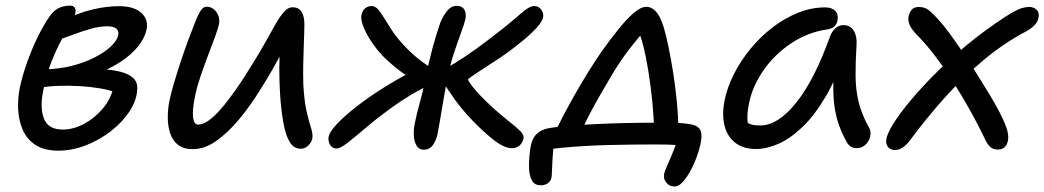

<svg xmlns="http://www.w3.org/2000/svg" viewBox="-20 -527 3764 692"><path d="M190.4 16Q138.8 16 107.6 -4.8Q76.4 -25.6 61.9 -59.3Q47.4 -93 45.5 -132.3Q43.6 -171.6 51.2 -209.6Q60 -252.2 77.3 -301.3Q94.6 -350.4 116.9 -395.6Q139.2 -440.8 161.4 -471.4Q170.2 -484 181.5 -491.8Q192.8 -499.6 206 -503.2Q219.2 -506.8 231.8 -506.8Q244.4 -506.8 249.3 -499.5Q254.2 -492.2 251.4 -478.6Q248.2 -463.6 234.6 -440.8Q221 -418 202.6 -384.8Q184.2 -351.6 166.1 -306.2Q148 -260.8 135.6 -199.8Q123 -136.4 138.9 -98.2Q154.8 -60 206.2 -60Q243.6 -60 281.6 -79.9Q319.6 -99.8 349.2 -134.3Q378.8 -168.8 389 -211.6L399.8 -193Q375.4 -202.6 340.7 -208.5Q306 -214.4 267.7 -216.6Q229.4 -218.8 192.4 -217.6Q155.4 -216.4 125.6 -211L138.6 -277.4Q191 -277.6 237.5 -289.3Q284 -301 320.7 -319.8Q357.4 -338.6 380 -360.1Q402.6 -381.6 406.2 -401.4Q409 -415.2 399.2 -423.7Q389.4 -432.2 366.8 -432.2Q339.6 -432.2 310.1 -424.1Q280.6 -416 248 -403.8Q215.4 -391.6 177.6 -378.8Q162.8 -374.8 153.5 -382.7Q144.2 -390.6 146.8 -402.8Q150.2 -417.2 166.6 -429.4Q183 -441.6 198.2 -448.4Q258.8 -479.8 311.2 -492.3Q363.6 -504.8 409 -504.8Q445.4 -504.8 468.9 -493.9Q492.4 -483 502.8 -463.9Q513.2 -444.8 508.4 -421.2Q501.6 -389.2 477.8 -359.9Q454 -330.6 417.6 -306.2Q381.2 -281.8 337.9 -264.8Q294.6 -247.8 248 -240.4L252.6 -278.2Q299.6 -279.8 340.3 -278Q381 -276.2 411.8 -268.9Q442.6 -261.6 459.5 -246.3Q476.4 -231 474.6 -205.6Q473 -165.6 447.4 -126.4Q421.8 -87.2 380.4 -54.9Q339 -22.6 289.5 -3.3Q240 16 190.4 16Z M675 10.6Q641.2 10.6 621.4 -5.2Q601.6 -21 593 -47.6Q584.4 -74.2 584.7 -105.6Q585 -137 591.4 -167.4Q596.8 -192.6 607.5 -228.9Q618.2 -265.2 631.1 -304.1Q644 -343 656.5 -377.2Q669 -411.4 676.8 -430.4Q689.8 -465.4 700.3 -484.1Q710.8 -502.8 725.6 -502.8Q739 -502.8 750 -494.1Q761 -485.4 766.7 -471.4Q772.4 -457.4 769.2 -439.6Q766.2 -424.4 754.9 -394.2Q743.6 -364 729.6 -326.9Q715.6 -289.8 702.8 -252.4Q690 -215 684 -185Q677.8 -158 675.8 -133.7Q673.8 -109.4 677.8 -93.7Q681.8 -78 695 -78Q727.2 -78 776.8 -135Q826.4 -192 887 -291.8Q915 -336 935.9 -373.8Q956.8 -411.6 973.1 -440.1Q989.4 -468.6 1004 -484.7Q1018.6 -500.8 1034.2 -500.8Q1057.2 -500.8 1067.4 -483.5Q1077.6 -466.2 1077 -437.4Q1076.8 -410.6 1075.2 -372.8Q1073.6 -335 1072.9 -295.3Q1072.2 -255.6 1073.2 -222.4Q1076.4 -164.4 1084.6 -127.9Q1092.8 -91.4 1100 -69.1Q1107.2 -46.8 1106.2 -32.8Q1105.2 -21.6 1099.1 -12.2Q1093 -2.8 1084 3.1Q1075 9 1064.2 9Q1040.6 9 1026.4 -11.8Q1012.2 -32.6 1004.2 -70.6Q996.2 -108.6 991.4 -160Q988.6 -195.6 987.3 -236.6Q986 -277.6 987.4 -319Q988.8 -360.4 991.4 -395.4L1020 -385Q1008.4 -361.6 994.7 -335.7Q981 -309.8 962.6 -277.5Q944.2 -245.2 916.6 -201.4Q883 -147 842.9 -98.4Q802.8 -49.8 760.2 -19.6Q717.6 10.6 675 10.6Z M1825.2 7Q1798.2 7 1763 -19.9Q1727.8 -46.8 1686.8 -88.6Q1644.6 -132.4 1617.4 -171Q1590.2 -209.6 1573 -237.6Q1571.2 -241.8 1569.7 -247.3Q1568.2 -252.8 1569.6 -259Q1570.2 -264.6 1574.6 -270.4Q1579 -276.2 1584.2 -279.6Q1617.4 -297 1656.5 -323.3Q1695.6 -349.6 1732.8 -377.9Q1770 -406.2 1797.6 -428Q1832.8 -456.8 1860.7 -481Q1888.6 -505.2 1904.2 -505.2Q1915.8 -505.2 1923.3 -499.6Q1930.8 -494 1934.7 -485.4Q1938.6 -476.8 1937.8 -467.6Q1936.6 -452.4 1917.1 -430.3Q1897.6 -408.2 1868.3 -383.8Q1839 -359.4 1808 -336.8Q1787.4 -321.8 1762.9 -306.1Q1738.4 -290.4 1716.7 -276.2Q1695 -262 1681.1 -252.3Q1667.2 -242.6 1667 -240.6Q1666.8 -237 1678.1 -221.3Q1689.4 -205.6 1710.5 -183.5Q1731.6 -161.4 1759.8 -135.6Q1791.2 -107.8 1815.8 -88.5Q1840.4 -69.2 1854.3 -55.5Q1868.2 -41.8 1867.2 -31Q1865.8 -16.2 1854.7 -4.6Q1843.6 7 1825.2 7ZM1192.8 8.2Q1183 8.2 1176.3 2.6Q1169.6 -3 1166.3 -12.1Q1163 -21.2 1164 -30Q1165 -48.8 1193.2 -78.9Q1221.4 -109 1265.8 -143.5Q1310.2 -178 1361 -209.8Q1392.6 -229.6 1414.3 -241.9Q1436 -254.2 1449.8 -260.9Q1463.6 -267.6 1471.2 -271.2L1486 -232Q1476.6 -235.4 1446.8 -253.8Q1417 -272.2 1372.2 -313Q1348 -335.6 1326.9 -364.9Q1305.8 -394.2 1293.3 -422.2Q1280.8 -450.2 1282 -467.6Q1282.8 -477.6 1287.2 -486.1Q1291.6 -494.6 1300.1 -499.9Q1308.6 -505.2 1319.6 -505.2Q1335.8 -505.2 1350.8 -483Q1365.8 -460.8 1386 -427.8Q1406.2 -394.8 1437.2 -362Q1471.4 -326.6 1498 -306.9Q1524.6 -287.2 1544 -276.8L1529.8 -221.8Q1496.8 -205.8 1463.6 -186.5Q1430.4 -167.2 1392.6 -140Q1341.4 -103 1301.5 -69Q1261.6 -35 1234.1 -13.4Q1206.6 8.2 1192.8 8.2ZM1507.2 12.6Q1490.4 12.6 1481.7 -1.5Q1473 -15.6 1471.6 -36.5Q1470.2 -57.4 1474.2 -78.4Q1481.4 -116.2 1493.9 -160.6Q1506.4 -205 1518.4 -267Q1526.4 -307 1538.7 -353Q1551 -399 1566.6 -444.2Q1573.4 -463.4 1589.1 -484.7Q1604.8 -506 1627 -506Q1645 -506 1653.1 -493.2Q1661.2 -480.4 1657.6 -459Q1654 -442.2 1642.3 -410.8Q1630.6 -379.4 1616.2 -336Q1601.8 -292.6 1591.2 -239Q1589 -228 1584.3 -201.6Q1579.6 -175.2 1574.4 -144.1Q1569.2 -113 1564.4 -85.1Q1559.6 -57.2 1556.6 -42.2Q1551.6 -19.8 1539.8 -3.6Q1528 12.6 1507.2 12.6Z M1979 -46Q1992 -75.6 2011.9 -113.3Q2031.8 -151 2055.3 -192.2Q2078.8 -233.4 2103.3 -272.6Q2127.8 -311.8 2150 -343.8Q2179.4 -384.6 2208.2 -420.7Q2237 -456.8 2263.3 -479.6Q2289.6 -502.4 2309.2 -502.4Q2328.6 -502.4 2344.2 -485.4Q2359.8 -468.4 2372.2 -428.6Q2380.4 -401.4 2389.4 -358.1Q2398.4 -314.8 2406.3 -264.3Q2414.2 -213.8 2419.2 -162.9Q2424.2 -112 2425.2 -69L2337.2 -61.4Q2336.4 -109.4 2330.6 -165.6Q2324.8 -221.8 2316.1 -274.9Q2307.4 -328 2297 -367.6Q2286.6 -407.2 2276.4 -421.2L2314.6 -429Q2282.8 -394.8 2247.5 -349Q2212.2 -303.2 2181 -249.6Q2158.4 -211.4 2138.3 -176.4Q2118.2 -141.4 2101.4 -108.5Q2084.6 -75.6 2069.4 -42.4ZM2411.8 145.2Q2392.4 145.2 2381.2 131Q2370 116.8 2373.8 99.6Q2376.2 88 2386.9 64.5Q2397.6 41 2409.6 10.8Q2421.6 -19.4 2427.8 -51L2463.8 -0.4Q2449.6 -2 2420.3 -4.2Q2391 -6.4 2345.8 -6.4Q2303.8 -6.4 2259.6 -5.9Q2215.4 -5.4 2171.7 -4.3Q2128 -3.2 2086.8 -0.7Q2045.6 1.8 2008 5.3Q1970.4 8.8 1939.4 13.8L1978.4 -21.4Q1975.6 -8.2 1974 10.9Q1972.4 30 1971.2 49.4Q1970 68.8 1969.6 83.9Q1969.2 99 1968.6 105.2Q1967.8 122 1957 131.4Q1946.2 140.8 1929.2 140.8Q1905.2 140.8 1896.2 121.7Q1887.2 102.6 1886.6 76.8Q1886 60.6 1888.1 36Q1890.2 11.4 1893.4 -3.2Q1896.8 -19.2 1904.3 -31.8Q1911.8 -44.4 1926.1 -53.3Q1940.4 -62.2 1962 -65.8Q1986.8 -70.2 2029.6 -73.6Q2072.4 -77 2125.9 -79.7Q2179.4 -82.4 2236.2 -83.6Q2293 -84.8 2345 -84.8Q2362 -84.8 2381.6 -84.7Q2401.2 -84.6 2422.1 -83.9Q2443 -83.2 2462.4 -80.2Q2491.2 -77 2501.7 -62Q2512.2 -47 2506 -14.6Q2501.4 10.2 2491.2 38.1Q2481 66 2467.5 90.4Q2454 114.8 2439.7 130Q2425.4 145.2 2411.8 145.2Z M2704.6 10Q2659.4 10 2630.6 -12Q2601.8 -34 2591.6 -73.1Q2581.4 -112.2 2591.2 -163Q2600.4 -211 2624.9 -259.5Q2649.4 -308 2685 -351.3Q2720.6 -394.6 2764.4 -428.2Q2808.2 -461.8 2856.4 -481.1Q2904.6 -500.4 2954.4 -500.4Q2977.2 -500.4 2990 -488.1Q3002.8 -475.8 2998.2 -452Q2996 -439.8 2986.9 -431.5Q2977.8 -423.2 2961.4 -421Q2891 -410.8 2831.5 -371Q2772 -331.2 2732.3 -274.5Q2692.6 -217.8 2679.8 -155.8Q2673.8 -127.4 2673.7 -103.9Q2673.6 -80.4 2683.6 -43.4L2646 -111.8Q2664 -89.2 2678.4 -82Q2692.8 -74.8 2720 -74.8Q2783.8 -74.8 2849.8 -157.1Q2915.8 -239.4 2971.6 -396Q2979 -414.8 2991.4 -425.6Q3003.8 -436.4 3020.6 -436.4Q3044.4 -436.4 3056.8 -416.7Q3069.2 -397 3067.2 -366.8Q3063.2 -303.8 3063.6 -253.6Q3064 -203.4 3074.7 -159.2Q3085.4 -115 3111.6 -68.2Q3118 -57.8 3117.5 -45Q3117 -32.2 3110.5 -20.2Q3104 -8.2 3093.3 -0.6Q3082.6 7 3068.6 7Q3054.4 7 3045.7 1Q3037 -5 3031.4 -15.6Q3016.6 -42 3005.6 -71.1Q2994.6 -100.2 2988.5 -137.4Q2982.4 -174.6 2983.4 -225.8Q2984.4 -277 2993.4 -347.4L3028.8 -347.8Q2996.4 -248 2956.3 -179.7Q2916.2 -111.4 2872.4 -69.5Q2828.6 -27.6 2785.9 -8.8Q2743.2 10 2704.6 10Z M3205.8 13.8Q3194.2 13.8 3185.1 7.2Q3176 0.6 3174.1 -13Q3172.2 -26.6 3181.6 -47.4Q3193.2 -75.4 3227.4 -121.4Q3261.6 -167.4 3313.2 -222.7Q3364.8 -278 3429.3 -334.7Q3493.8 -391.4 3564.6 -440.4Q3602.2 -466.8 3625.4 -480.2Q3648.6 -493.6 3663 -497.8Q3677.4 -502 3689.4 -502Q3704.8 -502 3715.6 -492.3Q3726.4 -482.6 3723.2 -463.8Q3720.4 -448.8 3709.4 -436.9Q3698.4 -425 3678.2 -413.8Q3597.2 -371.2 3522.5 -308.3Q3447.8 -245.4 3382.1 -171.7Q3316.4 -98 3260.6 -22.4Q3246.4 -3.2 3232.6 5.3Q3218.8 13.8 3205.8 13.8ZM3576 12Q3560.8 12 3549.6 3Q3538.4 -6 3526.8 -32.4Q3504.8 -78.2 3476.3 -129.3Q3447.8 -180.4 3416.3 -229.9Q3384.8 -279.4 3352.6 -322.1Q3320.4 -364.8 3291.2 -394.6Q3270.8 -414.6 3261 -432Q3251.2 -449.4 3254.8 -468.6Q3258 -482.8 3266.2 -492.3Q3274.4 -501.8 3291.6 -501.8Q3311.6 -501.8 3325.5 -491.8Q3339.4 -481.8 3363.4 -454.8Q3380.6 -436.4 3403.6 -405Q3426.6 -373.6 3452.4 -335Q3478.2 -296.4 3503.3 -256.5Q3528.4 -216.6 3549.8 -180.8Q3571.2 -145 3584.4 -118.8Q3605.6 -76.6 3610.7 -55.5Q3615.8 -34.4 3612.8 -20.4Q3610.2 -5.2 3601.1 3.4Q3592 12 3576 12Z"/></svg>

Font: Shantell Sans Light
Style: Italic
Weight: 300
Italic angle: -11°
Designer: Stephen Nixon, Anya Danilova, Shantell Martin
Foundry: Arrow Type
Version: Version 1.008;[ac192a2d6]